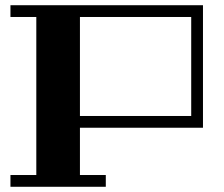

<svg xmlns="http://www.w3.org/2000/svg" viewBox="-20 -489 857 735"><path d="M20 181H119V-424H20V-469H757V0H286V181H385V226H20ZM712 -424H286V-45H712Z"/></svg>

Font: Geostar Fill
Style: Regular
Weight: 400
Designer: Joe Prince
Foundry: Joe Prince
Version: Version 1.002